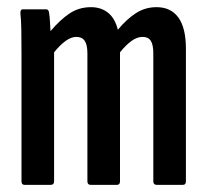

<svg xmlns="http://www.w3.org/2000/svg" viewBox="-20 -516 579 536"><path d="M48 0Q40 0 40 -10V-367Q40 -406 39.5 -433.5Q39 -461 37 -478Q36 -490 44 -490H109Q116 -490 117 -480Q119 -468 119.5 -455Q120 -442 121 -429Q147 -460 173.5 -478Q200 -496 234 -496Q262 -496 281.5 -480.5Q301 -465 309 -433Q333 -462 359 -479Q385 -496 417 -496Q457 -496 478 -467Q499 -438 499 -380V-10Q499 0 491 0H417Q408 0 408 -10V-367Q408 -391 401 -402Q394 -413 378 -413Q363 -413 347.5 -402Q332 -391 315 -370V-10Q315 0 307 0H233Q224 0 224 -10V-367Q224 -391 216.5 -402Q209 -413 193 -413Q179 -413 163.5 -402Q148 -391 131 -370V-10Q131 0 122 0Z"/></svg>

Font: Sofia Sans Extra Condensed SemiBold
Style: Regular
Weight: 600
Designer: Botio Nikoltchev, Ani Petrova
Foundry: lettersoup
Version: Version 4.101